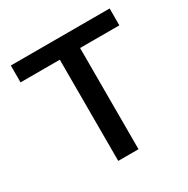

<svg xmlns="http://www.w3.org/2000/svg" viewBox="-158 -840 964 982"><g transform="rotate(-30 324.0 -348.5)"><path d="M384.3 0H264.6V-597.7H32.7V-697.3H616.2V-597.7H384.3Z"/></g></svg>

Font: Estedad-FD SemiBold
Style: Regular
Weight: 600
Designer: Amin Abedi
Version: Version 7.3